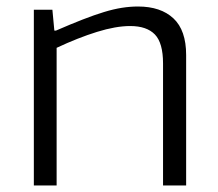

<svg xmlns="http://www.w3.org/2000/svg" viewBox="-20 -570 671 590"><path d="M84 -540H141L147 -476H152Q198 -496 234 -510Q270 -524 299.5 -533Q329 -542 354.5 -546Q380 -550 404 -550Q474 -550 513 -513.5Q552 -477 552 -401V0H481V-375Q481 -438 456 -464Q431 -490 380 -490Q336 -490 278 -472Q220 -454 154 -423V0H84Z"/></svg>

Font: Encode Sans Wide
Style: Light
Weight: 300
Designer: Pablo Impallari, Andres Torresi
Foundry: Pablo Impallari, Andres Torresi
Version: Version 1.000; ttfautohint (v1.00) -l 8 -r 50 -G 200 -x 14 -